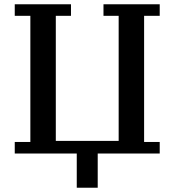

<svg xmlns="http://www.w3.org/2000/svg" viewBox="-20 -718 816 898"><path d="M339 0H49V-54H122V-644H49V-698H312V-644H241V-59H535V-644H464V-698H727V-644H654V-54H727V0H437V160H339Z"/></svg>

Font: IBM Plex Serif Medium
Style: Regular
Weight: 500
Designer: Mike Abbink, Paul van der Laan, Pieter van Rosmalen
Foundry: Bold Monday
Version: Version 2.5